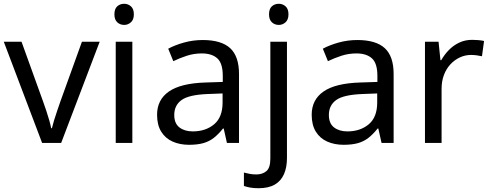

<svg xmlns="http://www.w3.org/2000/svg" viewBox="-20 -757 2599 1017"><path d="M203 0 0 -536H94L208 -220Q216 -198 225 -171Q234 -144 241 -119.5Q248 -95 251 -78H255Q259 -95 266.5 -120Q274 -145 283.5 -172Q293 -199 300 -220L414 -536H508L304 0Z M681 -536V0H593V-536ZM638 -737Q658 -737 673.5 -723.5Q689 -710 689 -681Q689 -653 673.5 -639Q658 -625 638 -625Q616 -625 601 -639Q586 -653 586 -681Q586 -710 601 -723.5Q616 -737 638 -737Z M1054 -545Q1152 -545 1199 -502Q1246 -459 1246 -365V0H1182L1165 -76H1161Q1138 -47 1113.5 -27.5Q1089 -8 1057.5 1Q1026 10 981 10Q933 10 894.5 -7Q856 -24 834 -59.5Q812 -95 812 -149Q812 -229 875 -272.5Q938 -316 1069 -320L1160 -323V-355Q1160 -422 1131 -448Q1102 -474 1049 -474Q1007 -474 969 -461.5Q931 -449 898 -433L871 -499Q906 -518 954 -531.5Q1002 -545 1054 -545ZM1080 -259Q980 -255 941.5 -227Q903 -199 903 -148Q903 -103 930.5 -82Q958 -61 1001 -61Q1069 -61 1114 -98.5Q1159 -136 1159 -214V-262Z M1349 240Q1324 240 1305 236.5Q1286 233 1272 228V157Q1287 161 1303 164Q1319 167 1338 167Q1370 167 1391 149.5Q1412 132 1412 83V-536H1500V80Q1500 130 1484 166Q1468 202 1435 221Q1402 240 1349 240ZM1405 -681Q1405 -710 1420 -723.5Q1435 -737 1457 -737Q1477 -737 1492.5 -723.5Q1508 -710 1508 -681Q1508 -653 1492.5 -639Q1477 -625 1457 -625Q1435 -625 1420 -639Q1405 -653 1405 -681Z M1873 -545Q1971 -545 2018 -502Q2065 -459 2065 -365V0H2001L1984 -76H1980Q1957 -47 1932.5 -27.5Q1908 -8 1876.5 1Q1845 10 1800 10Q1752 10 1713.5 -7Q1675 -24 1653 -59.5Q1631 -95 1631 -149Q1631 -229 1694 -272.5Q1757 -316 1888 -320L1979 -323V-355Q1979 -422 1950 -448Q1921 -474 1868 -474Q1826 -474 1788 -461.5Q1750 -449 1717 -433L1690 -499Q1725 -518 1773 -531.5Q1821 -545 1873 -545ZM1899 -259Q1799 -255 1760.5 -227Q1722 -199 1722 -148Q1722 -103 1749.5 -82Q1777 -61 1820 -61Q1888 -61 1933 -98.5Q1978 -136 1978 -214V-262Z M2481 -546Q2496 -546 2513.5 -544.5Q2531 -543 2544 -540L2533 -459Q2520 -462 2504.5 -464Q2489 -466 2475 -466Q2444 -466 2416 -453Q2388 -440 2366 -416.5Q2344 -393 2331.5 -360Q2319 -327 2319 -286V0H2231V-536H2303L2313 -438H2317Q2334 -468 2358 -492.5Q2382 -517 2413 -531.5Q2444 -546 2481 -546Z"/></svg>

Font: Noto Sans Ambassadori
Style: Regular
Weight: 400
Designer: Monotype Design Team
Foundry: Monotype Imaging Inc.
Version: Version 2.013